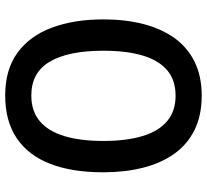

<svg xmlns="http://www.w3.org/2000/svg" viewBox="-48 -716 775 718"><g transform="rotate(-90 339.0 -357.5)"><path d="M625 -357.9Q625 -276.4 607.7 -208.7Q590.3 -141.1 555.4 -92.3Q520.5 -43.5 466.6 -16.8Q412.6 9.8 339.8 9.8Q265.6 9.8 211.4 -17.1Q157.2 -43.9 122.3 -93Q87.4 -142.1 70.3 -209.7Q53.2 -277.3 53.2 -358.9Q53.2 -474.6 84.7 -556.4Q116.2 -638.2 180.2 -681.6Q244.1 -725.1 340.3 -725.1Q437.5 -725.1 500.5 -679Q563.5 -632.8 594.2 -550.3Q625 -467.8 625 -357.9ZM170.4 -357.9Q170.4 -272 188.7 -211.4Q207 -150.9 244.6 -119.4Q282.2 -87.9 339.4 -87.9Q397.5 -87.9 434.6 -119.1Q471.7 -150.4 489.7 -210.7Q507.8 -271 507.8 -357.9Q507.8 -488.8 467 -558.1Q426.3 -627.4 340.3 -627.4Q282.2 -627.4 244.6 -595.9Q207 -564.5 188.7 -504.4Q170.4 -444.3 170.4 -357.9Z"/></g></svg>

Font: Open Sans SemiCondensed SemiBold
Style: Regular
Weight: 600
Width: 4
Designer: Monotype Design Team
Foundry: Monotype Imaging Inc.
Version: Version 3.000